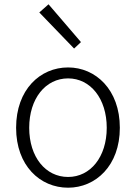

<svg xmlns="http://www.w3.org/2000/svg" viewBox="-20 -861 634 894"><path d="M297 13C425 13 538 -89 538 -266C538 -444 425 -547 297 -547C167 -547 55 -444 55 -266C55 -89 167 13 297 13ZM297 -37C192 -37 116 -130 116 -266C116 -402 192 -496 297 -496C401 -496 477 -402 477 -266C477 -130 401 -37 297 -37ZM325 -635 357 -665 206 -841 163 -803Z"/></svg>

Font: Noto Sans CJK Light
Style: Regular
Weight: 300
Designer: Ryoko NISHIZUKA (kana & ideographs); Paul D. Hunt (Latin, Greek & Cyrillic); Wenlong ZHANG (bopomofo); Sandoll Communica
Foundry: Adobe Systems Incorporated
Version: Version 1.000;PS 1;hotconv 1.0.78;makeotf.lib2.5.61930